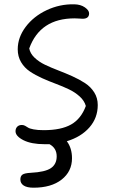

<svg xmlns="http://www.w3.org/2000/svg" viewBox="-20 -580 525 888"><path d="M186 86.9Q125 86.9 88.4 68.4Q51.8 49.8 51.8 26.9Q51.8 14.2 59.6 6.1Q67.4 -2 81.1 -2Q88.9 -2 95.9 1.7Q103 5.4 109.6 10Q116.2 14.6 135 18.3Q153.8 22 182.1 22Q262.7 22 308.8 -4.2Q355 -30.3 377 -89.8Q370.1 -114.3 348.6 -133.8Q327.1 -153.3 299.1 -166.7Q271 -180.2 238.3 -192.4Q205.6 -204.6 174.6 -218.5Q143.6 -232.4 118.2 -249.5Q92.8 -266.6 77.4 -292.7Q62 -318.8 62 -352.1Q62 -406.7 98.6 -455.6Q135.3 -504.4 195.8 -533Q256.3 -561.5 323.2 -560.1Q353 -559.6 372.6 -545.9Q392.1 -532.2 392.1 -518.1Q392.1 -493.2 361.8 -493.2Q360.4 -493.2 348.4 -494.1Q336.4 -495.1 325.2 -495.1Q165.5 -495.1 115.2 -356Q119.6 -332.5 139.9 -313.2Q160.2 -293.9 188.2 -280.5Q216.3 -267.1 249.5 -254.4Q282.7 -241.7 314.7 -227.3Q346.7 -212.9 373 -195.8Q399.4 -178.7 415.8 -152.8Q432.1 -127 432.1 -94.2Q432.1 -34.7 393.6 9.3Q355 53.2 289.1 73.2Q313 105 313 151.9Q313 212.9 265.1 250.5Q217.3 288.1 134.8 288.1Q105 288.1 89.6 278.1Q74.2 268.1 74.2 250Q74.2 234.4 84 227.5Q93.8 220.7 122.1 219.2Q189 215.8 215.6 197.5Q242.2 179.2 242.2 143.1Q242.2 105 209 86.9Z"/></svg>

Font: Shantell Sans Irregular Bouncy
Style: Regular
Weight: 300
Designer: Stephen Nixon, Anya Danilova, Shantell Martin
Foundry: Arrow Type
Version: Version 1.006;[9816181b4]